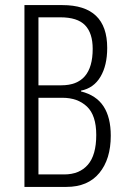

<svg xmlns="http://www.w3.org/2000/svg" viewBox="-20 -734 495 754"><path d="M76 0V-714H225Q401 -714 401 -546Q401 -477 374.5 -432.5Q348 -388 298 -378V-375Q358 -360 386.5 -316.5Q415 -273 415 -201Q415 -109 370 -54.5Q325 0 241 0ZM131 -399H221Q344 -399 344 -542Q344 -604 314 -635Q284 -666 217 -666H131ZM131 -49H232Q292 -49 325 -87Q358 -125 358 -204Q358 -281 321.5 -315.5Q285 -350 225 -350H131Z"/></svg>

Font: Noto Sans ExtraCondensed Light
Style: Regular
Weight: 300
Width: 2
Designer: Monotype Design Team
Foundry: Monotype Imaging Inc.
Version: Version 2.013; ttfautohint (v1.8.4.7-5d5b)